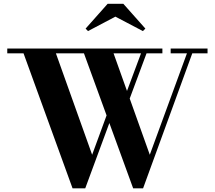

<svg xmlns="http://www.w3.org/2000/svg" viewBox="-20 -1014 1167 1044"><path d="M374.5 10 108 -724H19.5V-750H863V-724H597.5L794.5 -172.5L996.5 -724H908V-750H1108.5V-724H1025.5L758 10H704L436.5 -724H284L481 -172.5L572 -420.5L587 -378.5L443.5 10ZM678 -458.5 654 -475 753.5 -742 782 -738ZM458.5 -845 445.5 -858.5 565.5 -993.5H650.5L770.5 -858.5L757 -845L607.5 -923.5Z"/></svg>

Font: Bodoni Moda 9pt
Style: Bold
Weight: 700
Designer: Owen Earl
Foundry: indestructible type
Version: Version 2.005